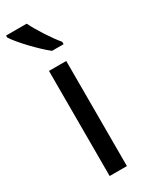

<svg xmlns="http://www.w3.org/2000/svg" viewBox="-202 -807 662 848"><g transform="rotate(-30 128.5 -383.0)"><path d="M104 -766H-1V-756C22 -719 95 -642 141 -606H200V-618C169 -655 126 -721 104 -766ZM173 0V-536H85V0Z"/></g></svg>

Font: Noto Sans Bhaiksuki
Style: Regular
Weight: 400
Designer: Monotype Design Team
Foundry: Monotype Imaging Inc.
Version: Version 2.002